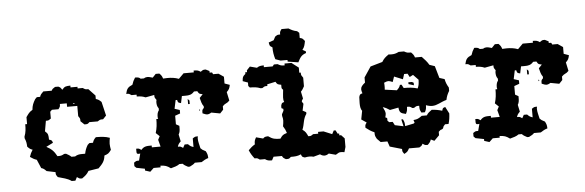

<svg xmlns="http://www.w3.org/2000/svg" viewBox="-48 -869 3196 1049"><g transform="rotate(-5 1550.0 -345.0)"><path d="M352 -409C353 -410 364 -410 360 -406C359 -405 348 -405 352 -409ZM262 -507C247 -497 248 -499 242 -488H196C185 -477 180 -473 176 -460H158L148 -450C136 -430 130 -417 128 -393C109 -382 105 -374 92 -356V-318H82C82 -293 81 -274 72 -251V-242C80 -223 81 -214 82 -195C93 -184 97 -180 110 -176C101 -162 97 -154 92 -138C106 -129 112 -124 128 -119L148 -72C161 -68 165 -64 176 -53L224 -43C224 -26 225 -29 234 -15C262 -6 284 -4 308 13H328L338 -6C352 3 349 4 366 4C384 -9 393 -15 404 -34L460 -43C482 -65 495 -79 498 -110C519 -117 522 -119 536 -138C534 -150 532 -160 532 -171C532 -182 534 -192 536 -204C511 -213 488 -214 460 -214C449 -203 446 -198 442 -185H422L412 -176C402 -159 398 -148 394 -129H376C361 -129 350 -127 338 -119H318C309 -128 302 -131 290 -138H280C264 -129 260 -129 242 -129C227 -157 214 -170 186 -185L224 -204C219 -219 219 -218 204 -223C203 -248 204 -255 186 -270L196 -327C213 -327 210 -328 224 -337V-374L234 -384H270C279 -398 280 -395 280 -412H318V-393H374V-337C383 -323 384 -325 384 -308L404 -289H410C421 -289 423 -290 432 -299H478C492 -308 491 -308 508 -308L526 -327L508 -403C497 -414 491 -418 478 -422V-441L442 -479C425 -479 426 -479 412 -488H384V-497H346V-507C321 -506 315 -506 300 -488C290 -503 291 -501 280 -507Z M816 -530 798 -511C786 -514 778 -517 770 -517C764 -517 757 -516 750 -511H732C722 -520 718 -519 702 -520C693 -506 689 -498 684 -482C658 -471 652 -462 646 -435C663 -435 660 -435 674 -426H702V-416C721 -415 731 -415 750 -407L798 -416C798 -399 799 -402 808 -388C808 -385 806 -381 806 -378C806 -363 807 -353 816 -341V-331C807 -319 806 -308 806 -293C806 -290 808 -287 808 -284H798C798 -256 796 -234 788 -208L808 -189L798 -170L808 -132H760V-142C732 -142 718 -142 702 -123C688 -132 691 -132 674 -132V-118C674 -108 675 -103 684 -103C686 -103 690 -103 694 -104L684 -66C667 -66 670 -66 656 -57V-38L666 -28L712 -19V-9L740 0L760 -19H798V-28C824 -27 833 -24 854 -9C872 -14 889 -18 902 -28H920C929 -18 936 -16 948 -9H958C970 -16 978 -18 987 -28H1024C1038 -37 1046 -42 1062 -47C1061 -65 1060 -69 1052 -85L1034 -95L1024 -104C1020 -124 1014 -140 1014 -159C1014 -163 1015 -166 1016 -170C999 -170 1001 -170 987 -161V-114C974 -118 969 -121 958 -132H940L930 -114C916 -123 919 -123 902 -123C906 -136 909 -140 920 -151L912 -189C919 -200 920 -212 920 -226V-236L902 -246V-293L930 -303V-322L902 -331L912 -378H920C924 -362 924 -363 940 -359L948 -397H968C987 -397 1002 -399 1016 -416H1034C1043 -400 1043 -401 1062 -397L1044 -378C1049 -359 1052 -344 1062 -331V-322C1053 -313 1052 -311 1052 -300V-293C1063 -288 1071 -285 1078 -285C1084 -285 1091 -287 1100 -293L1148 -284L1166 -303V-322L1176 -331L1194 -341L1204 -350L1194 -397C1207 -410 1210 -415 1214 -435L1186 -445V-482L1158 -501H1128C1122 -513 1128 -511 1110 -511V-520L1090 -530C1073 -530 1076 -529 1062 -520C1049 -529 1043 -530 1024 -530V-520H968L940 -492C919 -500 899 -502 878 -502C870 -502 862 -501 854 -501C850 -514 847 -519 836 -530ZM987 -369 978 -378V-350H987ZM978 -322 987 -312ZM1038 -316C1036 -316 1036 -316 1036 -313C1036 -311 1037 -308 1038 -308C1038 -308 1039 -308 1040 -309V-312C1040 -314 1039 -316 1038 -316Z M1522 -714C1513 -700 1512 -702 1512 -685C1495 -685 1498 -685 1484 -676L1474 -657L1446 -647C1450 -628 1448 -628 1464 -619C1464 -595 1467 -576 1474 -553L1502 -543H1540V-534L1598 -525C1611 -550 1617 -563 1644 -572V-581L1626 -591C1638 -605 1640 -618 1644 -638C1632 -652 1634 -653 1617 -657V-685L1606 -695C1586 -699 1577 -704 1560 -714ZM1332 -525 1314 -506V-496H1304V-487C1288 -474 1288 -471 1286 -449L1314 -439V-420L1322 -411C1344 -411 1360 -410 1380 -402H1390C1404 -411 1401 -411 1418 -411V-420L1464 -430C1473 -414 1475 -415 1494 -411V-404C1494 -393 1493 -391 1502 -383C1501 -367 1498 -354 1498 -341C1498 -333 1498 -325 1502 -316C1487 -311 1489 -312 1484 -297C1484 -278 1482 -285 1494 -279V-269L1484 -250V-241C1487 -231 1488 -223 1488 -216C1488 -206 1486 -197 1484 -184C1493 -170 1497 -162 1502 -146C1480 -139 1477 -137 1464 -118C1435 -118 1422 -120 1398 -137C1382 -136 1379 -136 1370 -127L1332 -137C1323 -121 1322 -117 1322 -99C1306 -90 1300 -83 1286 -70C1294 -51 1301 -40 1314 -23C1331 -23 1328 -23 1342 -14H1370C1383 -5 1389 -4 1408 -4L1418 -23H1464C1470 -12 1469 -13 1484 -4H1490C1501 -4 1503 -5 1512 -14C1534 -14 1548 -14 1568 -23C1573 -8 1573 -9 1588 -4C1598 -6 1606 -7 1614 -7C1621 -7 1627 -6 1636 -4L1672 -14C1680 -8 1688 -5 1696 -5C1704 -5 1712 -8 1720 -14L1758 -4C1772 -13 1777 -16 1786 -16C1791 -16 1797 -16 1806 -14L1814 -42V-89L1796 -108H1786V-118H1778L1768 -137H1758L1748 -118L1702 -137H1672V-127H1644C1630 -118 1634 -118 1617 -118C1608 -137 1605 -144 1588 -156C1601 -186 1597 -213 1617 -241V-250L1598 -260L1606 -297C1600 -306 1598 -309 1598 -311C1598 -313 1600 -317 1606 -326L1598 -364C1607 -373 1610 -380 1617 -392V-439C1608 -453 1606 -451 1606 -468H1598V-496L1560 -525H1522V-515C1503 -515 1500 -516 1484 -525H1464L1456 -515H1408V-525C1389 -524 1383 -524 1370 -515Z M2187 -364V-354L2216 -345C2216 -363 2218 -358 2206 -364ZM2168 -411H2187L2197 -392L2216 -402L2244 -373C2243 -353 2243 -344 2235 -326C2209 -334 2186 -335 2159 -335L2149 -354H2140C2136 -341 2132 -337 2121 -326L2055 -335C2056 -342 2056 -347 2056 -353C2056 -359 2056 -365 2055 -373C2067 -378 2072 -380 2078 -380C2084 -380 2090 -378 2102 -373L2112 -402L2159 -383ZM2149 -534C2133 -526 2123 -524 2109 -524C2104 -524 2099 -524 2093 -525C2074 -512 2066 -505 2055 -487L1989 -468L1951 -411V-383C1935 -370 1927 -361 1927 -348C1927 -342 1929 -335 1932 -326C1917 -321 1918 -322 1913 -307C1913 -296 1912 -285 1912 -274C1912 -258 1913 -242 1922 -231L1913 -184L1941 -165C1932 -151 1932 -154 1932 -137C1949 -124 1960 -116 1979 -108C1979 -89 1980 -87 1989 -71L2008 -52H2045L2055 -23L2121 -4C2121 13 2122 10 2131 24C2148 15 2150 13 2159 -4H2216C2231 -13 2229 -12 2235 -23C2249 -14 2246 -14 2263 -14C2274 -25 2278 -29 2282 -42L2301 -33L2329 -61V-80L2339 -89C2354 -94 2353 -93 2358 -108L2367 -118H2386C2392 -137 2394 -154 2395 -175L2376 -212C2361 -207 2363 -208 2358 -193C2338 -199 2322 -202 2301 -203C2287 -192 2281 -190 2272 -175H2244C2225 -162 2220 -158 2197 -156C2203 -137 2204 -144 2197 -137L2149 -127C2148 -145 2148 -149 2140 -165H2131L2140 -127L2093 -137L2083 -156H2064L2055 -165C2055 -183 2057 -178 2045 -184C2047 -192 2049 -199 2049 -204C2049 -216 2044 -224 2036 -241C2052 -236 2060 -231 2074 -222L2121 -231C2124 -203 2131 -199 2159 -193C2167 -209 2167 -212 2168 -231C2185 -231 2183 -231 2197 -222H2206C2220 -231 2218 -231 2235 -231C2235 -212 2235 -209 2244 -193H2263C2271 -209 2271 -212 2272 -231C2285 -226 2296 -224 2306 -224C2334 -224 2353 -241 2386 -250C2390 -269 2395 -281 2405 -298V-316C2395 -333 2390 -344 2386 -364L2358 -373L2339 -439L2310 -449C2299 -468 2287 -480 2272 -496H2235C2231 -509 2227 -514 2216 -525C2197 -525 2194 -525 2178 -534Z M2676 -530 2658 -511C2646 -514 2638 -517 2630 -517C2624 -517 2617 -516 2610 -511H2592C2582 -520 2578 -519 2562 -520C2553 -506 2549 -498 2544 -482C2518 -471 2512 -462 2506 -435C2523 -435 2520 -435 2534 -426H2562V-416C2581 -415 2591 -415 2610 -407L2658 -416C2658 -399 2659 -402 2668 -388C2668 -385 2666 -381 2666 -378C2666 -363 2667 -353 2676 -341V-331C2667 -319 2666 -308 2666 -293C2666 -290 2668 -287 2668 -284H2658C2658 -256 2656 -234 2648 -208L2668 -189L2658 -170L2668 -132H2620V-142C2592 -142 2578 -142 2562 -123C2548 -132 2551 -132 2534 -132V-118C2534 -108 2535 -103 2544 -103C2546 -103 2550 -103 2554 -104L2544 -66C2527 -66 2530 -66 2516 -57V-38L2526 -28L2572 -19V-9L2600 0L2620 -19H2658V-28C2684 -27 2693 -24 2714 -9C2732 -14 2749 -18 2762 -28H2780C2789 -18 2796 -16 2808 -9H2818C2830 -16 2838 -18 2847 -28H2884C2898 -37 2906 -42 2922 -47C2921 -65 2920 -69 2912 -85L2894 -95L2884 -104C2880 -124 2874 -140 2874 -159C2874 -163 2875 -166 2876 -170C2859 -170 2861 -170 2847 -161V-114C2834 -118 2829 -121 2818 -132H2800L2790 -114C2776 -123 2779 -123 2762 -123C2766 -136 2769 -140 2780 -151L2772 -189C2779 -200 2780 -212 2780 -226V-236L2762 -246V-293L2790 -303V-322L2762 -331L2772 -378H2780C2784 -362 2784 -363 2800 -359L2808 -397H2828C2847 -397 2862 -399 2876 -416H2894C2903 -400 2903 -401 2922 -397L2904 -378C2909 -359 2912 -344 2922 -331V-322C2913 -313 2912 -311 2912 -300V-293C2923 -288 2931 -285 2938 -285C2944 -285 2951 -287 2960 -293L3008 -284L3026 -303V-322L3036 -331L3054 -341L3064 -350L3054 -397C3067 -410 3070 -415 3074 -435L3046 -445V-482L3018 -501H2988C2982 -513 2988 -511 2970 -511V-520L2950 -530C2933 -530 2936 -529 2922 -520C2909 -529 2903 -530 2884 -530V-520H2828L2800 -492C2779 -500 2759 -502 2738 -502C2730 -502 2722 -501 2714 -501C2710 -514 2707 -519 2696 -530ZM2847 -369 2838 -378V-350H2847ZM2838 -322 2847 -312ZM2898 -316C2896 -316 2896 -316 2896 -313C2896 -311 2897 -308 2898 -308C2898 -308 2899 -308 2900 -309V-312C2900 -314 2899 -316 2898 -316Z"/></g></svg>

Font: GNUTypewriter
Style: Standard
Weight: 400
Version: Version 001.000